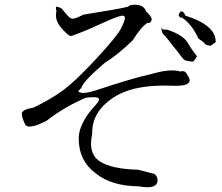

<svg xmlns="http://www.w3.org/2000/svg" viewBox="-20 -754 938 810"><path d="M601 36Q645 36 645 6Q645 -6 633 -20Q629 -21 616 -24Q603 -27 563 -38Q448 -41 400 -74Q364 -98 364 -148Q364 -167 369 -189V-195Q369 -282 456 -341Q533 -393 673 -393L721 -392Q780 -392 780 -415Q780 -425 769 -440Q763 -454 751 -454Q747 -454 741 -452Q726 -457 706 -457Q670 -457 620 -442Q545 -426 391 -375Q352 -362 331 -362Q317 -362 311 -368H310Q310 -370 323 -383Q331 -411 422 -489Q471 -518 540 -584Q576 -642 603 -658L607 -657Q615 -657 619 -668L620 -672Q620 -685 596 -706Q587 -734 550 -734Q525 -734 521 -726Q488 -717 331 -692Q299 -675 286 -675Q283 -675 276.5 -678Q270 -681 239 -719Q224 -726 219 -726Q216 -726 216 -720Q216 -715 218 -706Q216 -698 216 -689Q216 -655 255 -619Q271 -602 280 -602Q282 -602 287 -604Q292 -606 324.5 -618.5Q357 -631 414.5 -657.5Q472 -684 494 -688H496Q507 -688 507 -678Q507 -667 490.5 -634Q474 -601 385 -505Q296 -409 242.5 -370.5Q189 -332 121 -300Q72 -292 72 -274Q72 -261 83 -236Q87 -220 104 -220Q109 -220 124.5 -223Q140 -226 177 -245Q255 -305 343 -342Q361 -344 374 -344Q398 -344 398 -335Q398 -325 376 -303Q312 -230 312 -170Q312 -75 386 -21Q452 31 565 32Q586 36 601 36ZM792 -494Q799 -494 811 -517Q791 -541 771.5 -574Q752 -607 685 -629Q673 -629 668 -630Q663 -631 660 -639Q661 -635 662.5 -623.5Q664 -612 677 -602L738 -525Q756 -498 766 -498H768Q784 -494 792 -494ZM867 -561Q869 -561 871.5 -563Q874 -565 890 -576V-578Q890 -648 762 -688Q755 -706 746 -706Q739 -706 733 -690Q740 -678 745 -678L744 -682Q788 -655 817 -592Q845 -572 845 -568V-567Q860 -561 867 -561Z"/></svg>

Font: Xiaobo Songti 小帛宋体
Style: Regular
Weight: 400
Version: Version 1.501;March 17, 2024;FontCreator 14.0.0.2814 64-bit